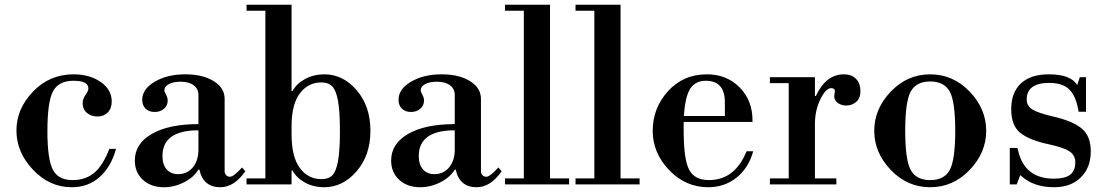

<svg xmlns="http://www.w3.org/2000/svg" viewBox="-20 -774 4644 806"><path d="M288 -435Q227 -435 203 -391.5Q179 -348 179 -224Q179 -105 202 -61.5Q225 -18 284 -18Q339 -18 375.5 -48.5Q412 -79 439 -149H467Q447 -75 399 -31.5Q351 12 281 12Q188 12 118.5 -61.5Q49 -135 49 -226Q49 -317 118.5 -389.5Q188 -462 289 -462Q356 -462 402.5 -430Q449 -398 449 -348Q449 -319 432.5 -302Q416 -285 389 -285Q363 -285 345 -300Q327 -315 327 -341Q327 -359 339 -375.5Q351 -392 351 -403Q351 -435 288 -435Z M668 12Q614 12 580 -19Q546 -50 546 -100Q546 -171 617.5 -212Q689 -253 813 -253V-375Q813 -401 793 -416Q773 -431 738 -431Q708 -431 689 -421Q670 -411 670 -395Q670 -389 677 -376.5Q684 -364 684 -352Q684 -331 668.5 -317.5Q653 -304 629 -304Q605 -304 591 -318Q577 -332 577 -355Q577 -400 629.5 -431Q682 -462 758 -462Q831 -462 877 -433.5Q923 -405 923 -359V-55Q923 -45 929.5 -38.5Q936 -32 945 -32Q961 -32 996 -71L1010 -55Q963 12 905 12Q833 12 817 -62H813Q794 -30 753 -9Q712 12 668 12ZM728 -43Q766 -43 789.5 -71.5Q813 -100 813 -146V-227Q662 -227 662 -119Q662 -83 679.5 -63Q697 -43 728 -43Z M1015 -729V-754H1204V-392H1208Q1225 -423 1261 -442.5Q1297 -462 1342 -462Q1420 -462 1477.5 -395Q1535 -328 1535 -225Q1535 -122 1477 -55Q1419 12 1341 12Q1296 12 1260.5 -7.5Q1225 -27 1208 -58H1204V0H1015V-25H1094V-729ZM1330 -22Q1359 -22 1375 -38Q1391 -54 1399 -98Q1407 -142 1407 -224Q1407 -306 1399 -350.5Q1391 -395 1374.5 -411.5Q1358 -428 1329 -428Q1274 -428 1239.5 -383Q1205 -338 1204 -249V-210Q1204 -116 1238.5 -69Q1273 -22 1330 -22Z M1744 12Q1690 12 1656 -19Q1622 -50 1622 -100Q1622 -171 1693.5 -212Q1765 -253 1889 -253V-375Q1889 -401 1869 -416Q1849 -431 1814 -431Q1784 -431 1765 -421Q1746 -411 1746 -395Q1746 -389 1753 -376.5Q1760 -364 1760 -352Q1760 -331 1744.5 -317.5Q1729 -304 1705 -304Q1681 -304 1667 -318Q1653 -332 1653 -355Q1653 -400 1705.5 -431Q1758 -462 1834 -462Q1907 -462 1953 -433.5Q1999 -405 1999 -359V-55Q1999 -45 2005.5 -38.5Q2012 -32 2021 -32Q2037 -32 2072 -71L2086 -55Q2039 12 1981 12Q1909 12 1893 -62H1889Q1870 -30 1829 -9Q1788 12 1744 12ZM1804 -43Q1842 -43 1865.5 -71.5Q1889 -100 1889 -146V-227Q1738 -227 1738 -119Q1738 -83 1755.5 -63Q1773 -43 1804 -43Z M2100 -729V-754H2289V-25H2369V0H2100V-25H2179V-729Z M2396 -729V-754H2585V-25H2665V0H2396V-25H2475V-729Z M3139 -262H2850V-225Q2850 -105 2873 -61.5Q2896 -18 2956 -18Q3065 -18 3114 -139H3142Q3122 -68 3071.5 -28Q3021 12 2953 12Q2858 12 2789 -60Q2720 -132 2720 -225Q2720 -320 2784 -391Q2848 -462 2948 -462Q3030 -462 3084.5 -407.5Q3139 -353 3139 -268ZM3023 -287V-344Q3023 -435 2943 -435Q2899 -435 2877.5 -401.5Q2856 -368 2851 -287Z M3212 -425V-450H3401V-371H3405Q3447 -462 3523 -462Q3555 -462 3573.5 -443Q3592 -424 3592 -391Q3592 -362 3574.5 -346.5Q3557 -331 3532 -331Q3512 -331 3497 -342Q3482 -353 3482 -371Q3482 -375 3483.5 -381.5Q3485 -388 3485 -391Q3485 -404 3469 -404Q3447 -404 3424 -357.5Q3401 -311 3401 -252V-25H3491V0H3212V-25H3291V-425Z M3719.5 -60.5Q3650 -133 3650 -225Q3650 -317 3719.5 -389.5Q3789 -462 3885 -462Q3981 -462 4050.5 -389.5Q4120 -317 4120 -225Q4120 -133 4050.5 -60.5Q3981 12 3885 12Q3789 12 3719.5 -60.5ZM3803 -389.5Q3780 -347 3780 -225Q3780 -103 3803 -60.5Q3826 -18 3885 -18Q3944 -18 3967 -60.5Q3990 -103 3990 -225Q3990 -347 3967 -389.5Q3944 -432 3885 -432Q3826 -432 3803 -389.5Z M4405 12Q4316 12 4263 -39L4248 0H4219V-153H4251L4256 -134Q4285 -24 4404 -24Q4452 -24 4473 -41Q4494 -58 4494 -92Q4494 -123 4469 -139Q4444 -155 4384 -168Q4303 -185 4264 -215.5Q4225 -246 4225 -316Q4225 -386 4266 -424Q4307 -462 4383 -462Q4475 -462 4502 -417L4513 -450H4539V-305H4508L4505 -320Q4494 -376 4466 -401Q4438 -426 4385 -426Q4290 -426 4290 -356Q4290 -330 4313 -315Q4336 -300 4401 -285Q4483 -266 4521 -234.5Q4559 -203 4559 -139Q4559 -70 4517 -29Q4475 12 4405 12Z"/></svg>

Font: Libre Bodoni
Style: Regular
Weight: 400
Designer: Pablo Impallari, Rodrigo Fuenzalida
Foundry: Pablo Impallari, Rodrigo Fuenzalida
Version: Version 1.001